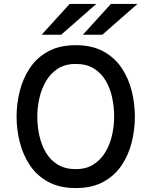

<svg xmlns="http://www.w3.org/2000/svg" viewBox="-20 -941 768 973"><path d="M364 12Q281 12 223.5 -19.8Q166 -51.5 131 -104.2Q96 -157 80 -221Q64 -285 64 -350Q64 -415 80 -479Q96 -543 131 -595.8Q166 -648.5 223.5 -680.2Q281 -712 364 -712Q447 -712 504.5 -680.2Q562 -648.5 597 -595.8Q632 -543 647.8 -479Q663.5 -415 663.5 -350Q663.5 -285 647.8 -221Q632 -157 597 -104.2Q562 -51.5 504.5 -19.8Q447 12 364 12ZM364 -84Q418 -84 455.2 -108.5Q492.5 -133 515.5 -172.5Q538.5 -212 548.5 -258.8Q558.5 -305.5 558.5 -350Q558.5 -398.5 548.5 -445.8Q538.5 -493 515.8 -531.8Q493 -570.5 455.8 -593.8Q418.5 -617 364 -617Q309.5 -617 272.2 -592.5Q235 -568 212.2 -528.2Q189.5 -488.5 179.2 -441.8Q169 -395 169 -350Q169 -302 179.2 -254.8Q189.5 -207.5 212.2 -168.8Q235 -130 272.2 -107Q309.5 -84 364 -84ZM400 -765 542 -921H676.5L498.5 -765ZM191 -765 333 -921H468L290 -765Z"/></svg>

Font: Overpass Medium
Style: Regular
Weight: 500
Designer: Delve Withrington, Dave Bailey, Thomas Jockin
Foundry: Delve Fonts LLC
Version: Version 4.000